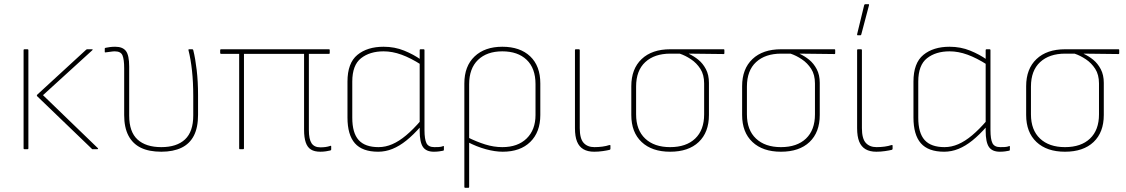

<svg xmlns="http://www.w3.org/2000/svg" viewBox="-20 -715 5395 920"><path d="M423 0Q421 0 420 -2L158 -254Q155 -257 158 -261L393 -477Q396 -479 398 -479H421Q423 -479 424 -478Q425 -477 422 -474L186 -259L449 -5Q451 -3 449.5 -1.5Q448 0 446 0ZM97 0Q93 0 93 -4V-475Q93 -479 97 -479H112Q116 -479 116 -475V-4Q116 0 112 0Z M753 12Q694 12 655 -7Q616 -26 595.5 -65Q575 -104 575 -164V-388Q575 -430 567 -449.5Q559 -469 530 -469Q521 -469 509 -467Q497 -465 486 -464Q482 -463 482 -466V-482Q482 -484 483 -484.5Q484 -485 486 -486Q494 -488 507 -489.5Q520 -491 532 -491Q568 -491 583.5 -470.5Q599 -450 599 -396V-161Q599 -83 639 -46.5Q679 -10 753 -10Q827 -10 866.5 -47Q906 -84 906 -162V-255Q906 -321 900 -376.5Q894 -432 883 -475Q882 -479 886 -479H901Q905 -479 906 -475Q916 -435 922.5 -379.5Q929 -324 929 -260V-165Q929 -104 909 -65Q889 -26 849.5 -7Q810 12 753 12Z M1515 12Q1487 12 1470 1.5Q1453 -9 1445 -32.5Q1437 -56 1437 -93V-457H1149V-4Q1149 0 1145 0H1129Q1126 0 1126 -4V-457H1039Q1035 -457 1035 -461V-475Q1035 -479 1039 -479H1557Q1560 -479 1560 -475V-461Q1560 -457 1557 -457H1460V-92Q1460 -48 1473 -28.5Q1486 -9 1515 -9Q1528 -9 1539.5 -10.5Q1551 -12 1563 -16Q1567 -18 1567 -13V2Q1567 4 1563 6Q1555 8 1542 10Q1529 12 1515 12Z M1792 12Q1716 12 1680.5 -28.5Q1645 -69 1645 -152V-324Q1645 -413 1692.5 -452Q1740 -491 1818 -491Q1871 -491 1916.5 -472.5Q1962 -454 1997 -429L1998 -405Q1948 -437 1904 -453Q1860 -469 1818 -469Q1752 -469 1710 -436Q1668 -403 1668 -324V-151Q1668 -78 1698.5 -44Q1729 -10 1794 -10Q1827 -10 1859.5 -24Q1892 -38 1926 -66.5Q1960 -95 1997 -138V-110Q1961 -69 1927.5 -42Q1894 -15 1860.5 -1.5Q1827 12 1792 12ZM2059 12Q2022 12 2006.5 -11Q1991 -34 1991 -88V-112V-121V-415V-425V-475Q1991 -479 1995 -479H2010Q2014 -479 2014 -475V-92Q2014 -48 2023.5 -29Q2033 -10 2061 -10Q2071 -10 2082.5 -10.5Q2094 -11 2104 -15Q2107 -17 2107 -13V2Q2107 4 2106.5 5Q2106 6 2104 7Q2096 9 2083.5 10.5Q2071 12 2059 12Z M2209 185Q2205 185 2205 181V-315Q2205 -398 2254 -444.5Q2303 -491 2387 -491Q2472 -491 2520.5 -445Q2569 -399 2569 -315V-164Q2569 -82 2521 -35Q2473 12 2389 12Q2352 12 2308 0Q2264 -12 2220 -35L2219 -58Q2263 -36 2304.5 -23Q2346 -10 2387 -10Q2461 -10 2503.5 -51.5Q2546 -93 2546 -164V-312Q2546 -388 2503.5 -428.5Q2461 -469 2387 -469Q2313 -469 2270.5 -428Q2228 -387 2228 -311V181Q2228 185 2224 185Z M2827 12Q2796 12 2775.5 0Q2755 -12 2745 -36.5Q2735 -61 2735 -101V-475Q2735 -479 2739 -479H2754Q2758 -479 2758 -475V-101Q2758 -51 2776.5 -30.5Q2795 -10 2828 -10Q2848 -10 2866.5 -12.5Q2885 -15 2900 -20Q2905 -21 2905 -17V-2Q2905 2 2901 3Q2889 6 2868.5 9Q2848 12 2827 12Z M3191 12Q3104 12 3054.5 -34.5Q3005 -81 3005 -164V-302Q3005 -385 3054.5 -432Q3104 -479 3192 -479H3448Q3451 -479 3451 -475V-460Q3451 -456 3448 -456L3281 -458V-457Q3305 -446 3326.5 -428.5Q3348 -411 3362.5 -383.5Q3377 -356 3377 -318V-164Q3377 -81 3328 -34.5Q3279 12 3191 12ZM3191 -10Q3268 -10 3311 -51Q3354 -92 3354 -167V-315Q3354 -357 3336 -385Q3318 -413 3291 -431Q3264 -449 3237 -458H3192Q3116 -458 3072 -417.5Q3028 -377 3028 -300V-167Q3028 -92 3071.5 -51Q3115 -10 3191 -10Z M3722 12Q3635 12 3585.5 -34.5Q3536 -81 3536 -164V-302Q3536 -385 3585.5 -432Q3635 -479 3723 -479H3979Q3982 -479 3982 -475V-460Q3982 -456 3979 -456L3812 -458V-457Q3836 -446 3857.5 -428.5Q3879 -411 3893.5 -383.5Q3908 -356 3908 -318V-164Q3908 -81 3859 -34.5Q3810 12 3722 12ZM3722 -10Q3799 -10 3842 -51Q3885 -92 3885 -167V-315Q3885 -357 3867 -385Q3849 -413 3822 -431Q3795 -449 3768 -458H3723Q3647 -458 3603 -417.5Q3559 -377 3559 -300V-167Q3559 -92 3602.5 -51Q3646 -10 3722 -10Z M4179 12Q4148 12 4127.5 0Q4107 -12 4097 -36.5Q4087 -61 4087 -101V-475Q4087 -479 4091 -479H4106Q4110 -479 4110 -475V-101Q4110 -51 4128.5 -30.5Q4147 -10 4180 -10Q4200 -10 4218.5 -12.5Q4237 -15 4252 -20Q4257 -21 4257 -17V-2Q4257 2 4253 3Q4241 6 4220.5 9Q4200 12 4179 12ZM4090 -546Q4086 -546 4087 -551L4121 -691Q4123 -695 4126 -695H4142Q4145 -695 4144 -690L4107 -550Q4106 -546 4103 -546Z M4504 12Q4428 12 4392.5 -28.5Q4357 -69 4357 -152V-324Q4357 -413 4404.5 -452Q4452 -491 4530 -491Q4583 -491 4628.5 -472.5Q4674 -454 4709 -429L4710 -405Q4660 -437 4616 -453Q4572 -469 4530 -469Q4464 -469 4422 -436Q4380 -403 4380 -324V-151Q4380 -78 4410.5 -44Q4441 -10 4506 -10Q4539 -10 4571.5 -24Q4604 -38 4638 -66.5Q4672 -95 4709 -138V-110Q4673 -69 4639.5 -42Q4606 -15 4572.5 -1.5Q4539 12 4504 12ZM4771 12Q4734 12 4718.5 -11Q4703 -34 4703 -88V-112V-121V-415V-425V-475Q4703 -479 4707 -479H4722Q4726 -479 4726 -475V-92Q4726 -48 4735.5 -29Q4745 -10 4773 -10Q4783 -10 4794.5 -10.5Q4806 -11 4816 -15Q4819 -17 4819 -13V2Q4819 4 4818.5 5Q4818 6 4816 7Q4808 9 4795.5 10.5Q4783 12 4771 12Z M5083 12Q4996 12 4946.5 -34.5Q4897 -81 4897 -164V-302Q4897 -385 4946.5 -432Q4996 -479 5084 -479H5340Q5343 -479 5343 -475V-460Q5343 -456 5340 -456L5173 -458V-457Q5197 -446 5218.5 -428.5Q5240 -411 5254.5 -383.5Q5269 -356 5269 -318V-164Q5269 -81 5220 -34.5Q5171 12 5083 12ZM5083 -10Q5160 -10 5203 -51Q5246 -92 5246 -167V-315Q5246 -357 5228 -385Q5210 -413 5183 -431Q5156 -449 5129 -458H5084Q5008 -458 4964 -417.5Q4920 -377 4920 -300V-167Q4920 -92 4963.5 -51Q5007 -10 5083 -10Z"/></svg>

Font: Sofia Sans Thin
Style: Regular
Weight: 250
Designer: Botio Nikoltchev, Ani Petrova
Foundry: lettersoup
Version: Version 4.101